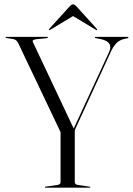

<svg xmlns="http://www.w3.org/2000/svg" viewBox="-20 -871 616 891"><path d="M399.5 -3Q399.5 0 395.5 0H192Q188 0 188 -2.5Q188 -4.5 192 -5L246 -12.5Q261 -14.5 261 -26V-258L64.5 -671Q57 -687.5 39.5 -690L10 -694.5Q5.5 -695.5 5.5 -697.5Q5.5 -700 10 -700H197.5Q202.5 -700 202.5 -698Q202.5 -695 197 -694L148.5 -689Q136 -687 133 -684Q130 -681 133.5 -674L322 -274.5L486 -629Q507.5 -675.5 450 -689L424 -694Q420 -695 420 -697Q420 -700 423.5 -700H572Q576 -700 576 -697.5Q576 -694.5 572 -693.5L561.5 -691.5Q535 -686.5 519.8 -670.2Q504.5 -654 493.5 -629L327 -267V-26.5Q327 -14.5 342 -12.5L394 -5Q399.5 -4 399.5 -3ZM430 -731.5Q428 -730 423.5 -733.5L319 -796.5L214.5 -733.5Q210 -730 208 -731.5Q206 -734 209.5 -738L302 -840Q312 -851 319 -851Q326 -851 336 -840L428.5 -738Q432 -733.5 430 -731.5Z"/></svg>

Font: Fraunces 144pt S000 Light
Style: Regular
Weight: 300
Version: Version 1.000; ttfautohint (v1.8.3)